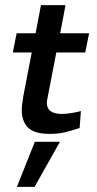

<svg xmlns="http://www.w3.org/2000/svg" viewBox="-20 -514 378 750"><path d="M30 0ZM222 -69Q163 -69 163 -112Q163 -118 165 -128L200 -309H313L328 -384H215L236 -494H140L119 -384H45L30 -309H104L71 -138Q65 -102 65 -84Q65 -41 89 -16Q113 9 175 9Q207 9 232.5 3Q258 -3 291 -14L296 -80Q252 -69 222 -69ZM46 216H115L214 40H116Z"/></svg>

Font: Cambay Devanagari
Style: Bold Italic
Weight: 700
Designer: Pooja Saxena
Foundry: Pooja Saxena
Version: Version 1.005;PS 001.005;hotconv 1.0.70;makeotf.lib2.5.58329